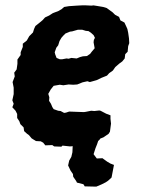

<svg xmlns="http://www.w3.org/2000/svg" viewBox="-20 -529 530 716"><path d="M182 17 175 12 149 13 141 3 132 -2 114 -3 98 -13 88 -25 81 -30 70 -40 68 -54 56 -66 52 -77 44 -89V-104L38 -116L26 -129L31 -142L26 -155L31 -178V-202L27 -223L35 -244L33 -258L42 -270L45 -291V-307L57 -324V-334L65 -354V-366L80 -378L89 -394L103 -408L107 -421L112 -432L127 -444L139 -454L148 -464L163 -471L177 -480L198 -488L210 -495L219 -503L237 -506L266 -508L285 -509H301L322 -508L328 -509L341 -507L365 -503L378 -499L389 -491L400 -483L409 -474L424 -466L429 -453L444 -445L451 -430L455 -421L458 -407L461 -386L462 -368L458 -357L456 -336L447 -327L445 -311L436 -300L425 -292L410 -279L401 -266L387 -256L379 -247L359 -239L340 -230L315 -223L306 -226L288 -222L268 -214L253 -213L236 -214L216 -211L203 -213L180 -209L169 -195L160 -179L164 -166L163 -153L170 -142L175 -130L180 -122L197 -116L206 -115L219 -108L226 -109L238 -113L264 -112L293 -111L300 -112L320 -116L332 -115L350 -117L355 -116L376 -105L392 -99V-86L394 -68L390 -38L385 -30L366 -17L346 -9L335 0L311 4L291 7L274 9L254 16L241 17L213 14L209 18ZM203 -308H212L228 -311L236 -310L246 -313L266 -311L278 -316L289 -319L304 -320L316 -328L322 -336L333 -349L329 -371L330 -380L334 -388L329 -398L319 -407L310 -413L300 -414L287 -418H270L249 -412L241 -411L224 -404L216 -396L209 -388L202 -376L197 -360L190 -351L184 -334L186 -326L191 -313ZM296 166 291 158 267 152 264 146 253 130 252 120 243 107 234 88 238 70 246 56 250 39 251 17 270 0 289 -11 323 -20 343 -23 357 -17 352 -9 346 -3 342 9 336 24 329 46 341 62 362 61 380 74 392 81 405 86 401 107 396 133 383 145 374 151 358 159 339 167Z"/></svg>

Font: Winky Rough SemiBold
Style: Italic
Weight: 600
Italic angle: -8.97852°
Designer: Simon Atzbach
Foundry: typofactur
Version: Version 1.206; ttfautohint (v1.8.4.7-5d5b)